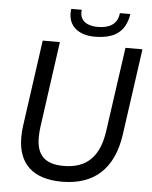

<svg xmlns="http://www.w3.org/2000/svg" viewBox="-59 -920 774 980"><g transform="rotate(5 328.0 -429.5)"><path d="M295 12C460 12 559 -78 584 -255L646 -697H559L498 -265C480 -139 420 -69 297 -69C198 -69 158 -115 158 -203C158 -220 159 -239 162 -259L223 -697H135L73 -254C70 -234 69 -214 69 -196C69 -60 147 12 295 12ZM266 -871C253 -777 323 -740 396 -740C486 -740 553 -769 569 -871H515C510 -811 463 -791 410 -791C344 -791 313 -822 320 -871Z"/></g></svg>

Font: HK Grotesk
Style: Italic
Weight: 400
Italic angle: -16°
Designer: Alfredo Marco Pradil
Foundry: Hanken Design Co.
Version: Version 3.001;FEAKit 1.0